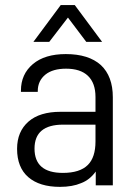

<svg xmlns="http://www.w3.org/2000/svg" viewBox="-20 -726 537 752"><path d="M272.9 -706.1 379.9 -562H317.9L246.1 -657.2L172.9 -562H110.8L217.8 -706.1ZM375 -471.2Q421.9 -427.2 421.9 -345.2V0H355V-54.2Q331.5 -21.5 297.9 -8.8Q263.7 5.9 214.8 5.9Q134.8 5.9 90.8 -32.2Q46.9 -70.3 46.9 -143.1Q46.9 -210.9 91.8 -250Q135.7 -288.1 216.8 -288.1H354V-346.2Q354 -400.9 324.2 -429.2Q294.9 -457 238.8 -457Q187 -457 158.2 -434.1Q127.9 -409.7 127.9 -369.1V-366.2H62V-371.1Q62 -435.5 108.9 -475.1Q155.3 -514.2 237.8 -514.2Q327.1 -514.2 375 -471.2ZM324.2 -80.1Q354 -109.9 354 -171.9V-237.8H227.1Q115.2 -237.8 115.2 -144Q115.2 -48.8 226.1 -48.8Q293 -48.8 324.2 -80.1Z"/></svg>

Font: D-DIN-PRO
Style: Regular
Weight: 400
Designer: Charles Nix
Foundry: Datto Inc.
Version: Version 1.000;hotconv 1.0.109;makeotfexe 2.5.65596